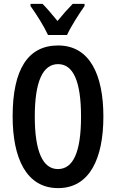

<svg xmlns="http://www.w3.org/2000/svg" viewBox="-20 -958 596 988"><path d="M415 -938H354C326 -909 307 -888 276 -850C248 -884 221 -916 199 -938H137V-927C168 -884 208 -820 227 -778H325C345 -822 387 -887 415 -927ZM512 -358C512 -573 442 -724 279 -724C124 -724 45 -601 45 -359C45 -145 115 10 279 10C441 10 512 -142 512 -358ZM159 -358C159 -536 199 -628 279 -628C357 -628 397 -539 397 -358C397 -176 357 -88 278 -88C200 -88 159 -179 159 -358Z"/></svg>

Font: Noto Sans Display Condensed Medium
Style: Regular
Weight: 500
Width: 3
Designer: Monotype Design Team
Foundry: Monotype Imaging Inc.
Version: Version 1.900